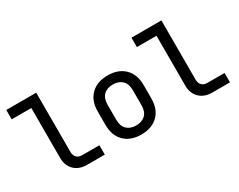

<svg xmlns="http://www.w3.org/2000/svg" viewBox="-91 -1158 1982 1594"><g transform="rotate(-30 900.0 -361.0)"><path d="M382 0Q307 0 262 -44Q217 -88 217 -161V-640H29V-730H316V-162Q316 -129 334.5 -109.5Q353 -90 385 -90H552V0Z M900 8Q799 8 739.5 -50Q680 -108 680 -212V-338Q680 -442 739.5 -500Q799 -558 900 -558Q1001 -558 1060.5 -500Q1120 -442 1120 -338V-212Q1120 -108 1060.5 -50Q1001 8 900 8ZM900 -79Q956 -79 988.5 -110.5Q1021 -142 1021 -203V-347Q1021 -408 988.5 -439.5Q956 -471 900 -471Q844 -471 811.5 -439.5Q779 -408 779 -347V-203Q779 -142 811.5 -110.5Q844 -79 900 -79Z M1582 0Q1507 0 1462 -44Q1417 -88 1417 -161V-640H1229V-730H1516V-162Q1516 -129 1534.5 -109.5Q1553 -90 1585 -90H1752V0Z"/></g></svg>

Font: JetBrainsMono NFM Medium
Style: Regular
Weight: 500
Monospace: yes
Designer: Philipp Nurullin, Konstantin Bulenkov
Foundry: JetBrains
Version: Version 2.304; ttfautohint (v1.8.4.7-5d5b);Nerd Fonts 3.3.0